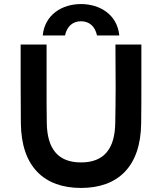

<svg xmlns="http://www.w3.org/2000/svg" viewBox="-20 -920 800 948"><path d="M82 -700V-506C82 -442 83 -377 83 -312C85 -96 199 8 380 8C561 8 675 -96 677 -312C678 -377 678 -442 678 -506V-700H550L551 -486C551 -415 550 -384 549 -312C547 -187 495 -118 380 -118C265 -118 213 -187 211 -312C210 -384 210 -415 210 -486V-700ZM191 -745H301C311 -791 340 -815 380 -815C420 -815 449 -791 459 -745H569C559 -848 473 -900 380 -900C287 -900 201 -848 191 -745Z"/></svg>

Font: KT Kiyosuna Sans Bold
Style: Regular
Weight: 700
Designer: [Zen Kaku Gothic] Yoshimichi Ohira
Version: Version 1.010;Glyphs 3.1.2 (3151)